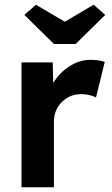

<svg xmlns="http://www.w3.org/2000/svg" viewBox="-20 -792 473 812"><path d="M71 0V-528H203L205 -441Q231 -484 273.5 -511.5Q316 -539 363 -539Q381 -539 396.5 -536.5Q412 -534 423 -530L386 -380Q375 -386 358 -390Q341 -394 324 -394Q275 -394 241.5 -360.5Q208 -327 208 -276V0ZM208 -606 83 -729 132 -772 254 -700 376 -772 425 -729 300 -606Z"/></svg>

Font: Lexend SemiBold
Style: Regular
Weight: 600
Designer: Bonnie Shaver-Troup, Thomas Jockin
Foundry: Lexend
Version: Version 1.005; ttfautohint (v1.8.3)